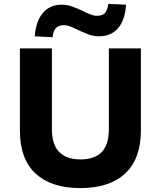

<svg xmlns="http://www.w3.org/2000/svg" viewBox="-20 -953 824 984"><path d="M392 11Q243 11 162.5 -63.5Q82 -138 82 -283V-705H246V-292Q246 -212 283.5 -174Q321 -136 392 -136Q466 -136 502 -174.5Q538 -213 538 -292V-705H702V-283Q702 -139 621.5 -64Q541 11 392 11ZM249 -762 158 -767Q164 -845 200 -887Q236 -929 296 -929Q325 -929 351.5 -919Q378 -909 404 -897Q425 -886 443.5 -879Q462 -872 477 -872Q506 -872 518.5 -887Q531 -902 535 -933L626 -929Q621 -850 585 -808.5Q549 -767 488 -767Q459 -767 432.5 -777Q406 -787 381 -799Q359 -810 341 -817Q323 -824 307 -824Q279 -824 266 -808.5Q253 -793 249 -762Z"/></svg>

Font: Nunito Sans 7pt ExtraBold
Style: Regular
Weight: 800
Designer: Vernon Adams
Foundry: Vernon Adams
Version: Version 3.101;gftools[0.9.27]